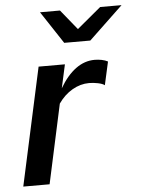

<svg xmlns="http://www.w3.org/2000/svg" viewBox="-53 -772 600 814"><g transform="rotate(-5 247.5 -365.0)"><path d="M13 0 122 -501H234L212 -401Q243 -454 280.5 -481.5Q318 -509 361 -509Q376 -509 391 -506Q406 -503 417 -497L395 -398Q386 -405 366.5 -409Q347 -413 329 -413Q292 -413 257.5 -393Q223 -373 198 -337L125 0ZM233 -730 302 -645 404 -730H495L350 -592H239L148 -730Z"/></g></svg>

Font: Red Hat Text Medium
Style: Italic
Weight: 500
Italic angle: -12°
Designer: Pentagram / MCKL
Foundry: Pentagram / MCKL
Version: Version 1.003; Red Hat Text Medium Italic